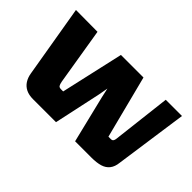

<svg xmlns="http://www.w3.org/2000/svg" viewBox="-74 -703 945 945"><g transform="rotate(45 398.5 -230.0)"><path d="M191 0Q161 0 141 -10Q121 -20 109 -38.5Q97 -57 93 -82L29 -460L180 -459L229 -161Q232 -145 236.5 -138.5Q241 -132 253 -132H268L342 -460H499L583 -132H600Q609 -132 613 -137.5Q617 -143 618 -153L654 -460H767L713 -80Q710 -51 696 -33Q682 -15 657.5 -7.5Q633 0 595 0H483L423 -246L412 -296L403 -246L350 0Z"/></g></svg>

Font: Genos
Style: Bold
Weight: 700
Designer: Robert E. Leuschke
Foundry: Robert E. Leuschke
Version: Version 1.010